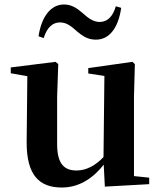

<svg xmlns="http://www.w3.org/2000/svg" viewBox="-20 -821 718 857"><path d="M152 -659 175 -651C189 -696 213 -721 248 -721C280 -721 302 -700 326 -679C348 -661 371 -644 408 -644C468 -644 508 -696 521 -786L497 -793C484 -748 460 -723 425 -723C394 -723 371 -743 346 -765C325 -783 300 -801 266 -801C206 -801 165 -746 152 -659ZM448 12 646 1V-28L578 -35V-389L582 -535L571 -545L374 -517V-493L446 -482L442 -120C407 -83 366 -60 322 -60C267 -60 235 -89 235 -178V-389L240 -535L228 -545L28 -520V-494L102 -481L99 -188C98 -37 157 16 256 16C333 16 395 -25 443 -86Z"/></svg>

Font: Noto Serif KR
Style: Bold
Weight: 700
Designer: Ryoko NISHIZUKA 西塚涼子 (kana & ideographs); Frank Grießhammer (Latin, Greek & Cyrillic); Wenlong ZHANG 张文龙 (bopomofo); San
Foundry: Adobe
Version: Version 2.001;hotconv 1.1.0;makeotfexe 2.6.0